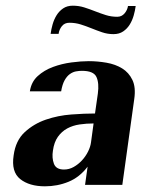

<svg xmlns="http://www.w3.org/2000/svg" viewBox="-20 -650 507 675"><path d="M314 -251 324 -321Q329 -358 319 -379.5Q309 -401 268 -401Q258 -401 247 -399Q236 -397 225.5 -389.5Q215 -382 207 -367.5Q199 -353 195 -329H85Q90 -362 112.5 -382.5Q135 -403 166 -414.5Q197 -426 231 -430.5Q265 -435 292 -435Q323 -435 354.5 -429.5Q386 -424 409.5 -409.5Q433 -395 445.5 -369Q458 -343 452 -302L410 0H279L288 -64Q260 -27 221 -11Q182 5 138 5Q83 5 51 -20.5Q19 -46 28 -104Q35 -156 67 -185.5Q99 -215 141.5 -229.5Q184 -244 230.5 -247.5Q277 -251 314 -251ZM205 -54Q223 -54 239 -63Q255 -72 268 -86Q281 -100 289.5 -117Q298 -134 300 -150L309 -216Q284 -216 260 -212.5Q236 -209 216.5 -198.5Q197 -188 183.5 -169Q170 -150 166 -120Q162 -95 169.5 -74.5Q177 -54 205 -54ZM236 -630Q257 -630 276 -624Q295 -618 314 -610.5Q333 -603 352 -597Q371 -591 392 -591Q408 -591 418 -603Q428 -615 430 -629H457Q455 -613 450 -595.5Q445 -578 436 -563.5Q427 -549 413 -539.5Q399 -530 379 -530Q358 -530 339 -536.5Q320 -543 301.5 -550.5Q283 -558 264 -564Q245 -570 224 -570Q207 -570 197.5 -558Q188 -546 186 -531H158Q160 -547 165 -564.5Q170 -582 179 -596.5Q188 -611 202 -620.5Q216 -630 236 -630Z"/></svg>

Font: Gamine
Style: Bold Italic
Weight: 700
Designer: Tapiwanashe Sebastian Garikayi
Version: Version 1.000